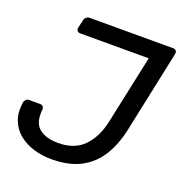

<svg xmlns="http://www.w3.org/2000/svg" viewBox="-128 -812 886 934"><g transform="rotate(20 315.0 -345.0)"><path d="M237.6 10Q190.9 10 147.4 -2.7Q103.9 -15.5 70.9 -41.7Q37.9 -67.9 22.2 -107.7Q6.4 -147.6 14.1 -201.7Q16.1 -210.7 22.1 -217.2Q28.1 -223.7 37.9 -223.7H94Q105.3 -223.7 110.6 -217.4Q115.9 -211.1 115 -200.6Q108 -133.5 142.7 -104.4Q177.4 -75.3 241.4 -75.3Q326.9 -75.3 374.8 -125.3Q422.8 -175.3 440.1 -257.9L515.9 -613.2H161.2Q151 -613.2 145.8 -619.6Q140.6 -625.9 142.6 -636.1L151.9 -677.1Q153.9 -687.3 161.3 -693.6Q168.8 -700 179 -700H610.5Q621.5 -700 626.4 -693.6Q631.2 -687.3 629.2 -676.3L540.2 -255.6Q523.7 -174.9 487.2 -115Q450.7 -55.1 389.8 -22.6Q328.9 10 237.6 10Z"/></g></svg>

Font: Rubik Light
Style: Italic
Weight: 300
Italic angle: -12°
Designer: Hubert and Fischer
Foundry: Hubert and Fischer
Version: Version 2.300;gftools[0.9.30]